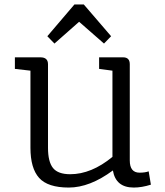

<svg xmlns="http://www.w3.org/2000/svg" viewBox="-20 -830 741 864"><path d="M564 -541V-108Q564 -53 608 -53Q633 -53 649 -59L659 1Q618 14 582 14Q501 14 488 -63Q384 14 289.5 14Q195 14 156 -29.5Q117 -73 117 -165V-512L47 -520V-572H162Q196 -572 196 -541V-165Q196 -102 218.5 -74Q241 -46 296 -46Q391 -46 486 -124V-512L426 -520V-572H534Q564 -572 564 -541ZM480 -667 448 -634 336 -732 225 -634 193 -667 315 -810H357Z"/></svg>

Font: Fauna One
Style: Regular
Weight: 400
Version: Version 1.001